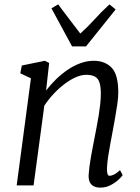

<svg xmlns="http://www.w3.org/2000/svg" viewBox="-20 -845 638 875"><path d="M190 -432.5Q210.5 -459.5 235.8 -484Q261 -508.5 289.2 -527.5Q317.5 -546.5 347.2 -557.2Q377 -568 407 -568Q458.5 -568 488.8 -536.5Q519 -505 519 -424Q519 -400 514.5 -369Q510 -338 504.2 -306Q498.5 -274 493.5 -247Q489 -222 483.2 -192.2Q477.5 -162.5 473 -132.8Q468.5 -103 467.5 -78.5Q467 -62 469.8 -53Q472.5 -44 479 -44Q489 -44 500.8 -50Q512.5 -56 527 -69.5L539 -47Q536 -41.5 521.5 -27.5Q507 -13.5 485.2 -1.8Q463.5 10 437 10Q420 10 407.8 4Q395.5 -2 389.2 -14.8Q383 -27.5 384 -48.5Q385 -65.5 387.8 -87Q390.5 -108.5 394.8 -132Q399 -155.5 403.5 -178.8Q408 -202 412 -222.5Q416 -244 420.8 -268.5Q425.5 -293 429.8 -319Q434 -345 436.8 -370.2Q439.5 -395.5 439.5 -418Q439.5 -451.5 433 -470Q426.5 -488.5 412 -496.2Q397.5 -504 372.5 -504Q350.5 -504 325 -492.8Q299.5 -481.5 273.8 -462Q248 -442.5 224.2 -417Q200.5 -391.5 182 -363.5L133 0H56L121 -488L72.5 -511L79.5 -546.5L184.5 -568L204 -558ZM214.5 -807 245 -825Q270 -791.5 295.2 -758.5Q320.5 -725.5 346 -692Q383 -725.5 412.5 -758.5Q442 -791.5 479 -825L507 -802L372 -633.5H308.5Z"/></svg>

Font: Merriweather 7pt Light
Style: Italic
Weight: 300
Italic angle: -7.8°
Designer: Eben Sorkin
Foundry: Eben Sorkin
Version: Version 2.200;gftools[0.9.31]